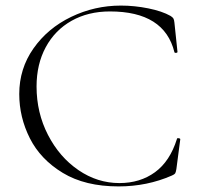

<svg xmlns="http://www.w3.org/2000/svg" viewBox="-20 -656 709 688"><path d="M591 -599Q599 -594 601.5 -589.5Q604 -585 605 -575L616 -470Q616 -467 611 -466.5Q606 -466 605 -469Q569 -615 374 -615Q296 -615 236.5 -581.5Q177 -548 144 -487Q111 -426 111 -346Q111 -252 152 -172.5Q193 -93 261 -46.5Q329 0 408 0Q482 0 535.5 -39Q589 -78 614 -158Q614 -161 618 -161Q621 -161 623.5 -160Q626 -159 626 -157L612 -50Q610 -38 607.5 -34.5Q605 -31 596 -27Q507 12 405 12Q285 12 205 -36.5Q125 -85 87 -160.5Q49 -236 49 -319Q49 -410 100 -482.5Q151 -555 235 -595.5Q319 -636 413 -636Q462 -636 511.5 -626Q561 -616 591 -599Z"/></svg>

Font: Cormorant Infant Light
Style: Regular
Weight: 300
Designer: Christian Thalmann (Catharsis Fonts)
Version: Version 3.000